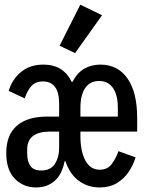

<svg xmlns="http://www.w3.org/2000/svg" viewBox="-20 -812 640 844"><path d="M139 12Q83 12 45.2 -26.2Q7.5 -64.5 7.5 -139.5Q7.5 -218.5 53.8 -259Q100 -299.5 187 -299.5H240V-354Q240 -406.5 221.5 -430.2Q203 -454 169 -454Q136 -454 118 -433.8Q100 -413.5 88.5 -379.5L18 -412.5Q34 -464 73 -496Q112 -528 171 -528Q216 -528 247 -508.2Q278 -488.5 295 -452H298.5Q319.5 -492.5 350.8 -510.2Q382 -528 421 -528Q498 -528 540.5 -467Q583 -406 583 -294V-233.5H333.5V-213Q333.5 -148 355 -107Q376.5 -66 418.5 -66Q452.5 -66 471.2 -91Q490 -116 500.5 -147.5L576 -120.5Q566 -86.5 545.5 -56.2Q525 -26 493.5 -7Q462 12 418 12Q366.5 12 326.8 -17Q287 -46 267.5 -103.5H264Q252.5 -44 219.2 -16Q186 12 139 12ZM415.5 -456Q375.5 -456 354.5 -425Q333.5 -394 333.5 -338V-299.5H498V-338Q498 -394 476.8 -425Q455.5 -456 415.5 -456ZM161 -62.5Q202.5 -62.5 221.2 -91.5Q240 -120.5 240 -165V-233.5H198Q151.5 -233.5 125.5 -214.5Q99.5 -195.5 99.5 -154V-137.5Q99.5 -102.5 113.8 -82.5Q128 -62.5 161 -62.5ZM428.5 -745 310 -578.5 242 -611 333 -791.5Z"/></svg>

Font: Lilex Medium
Style: Regular
Weight: 500
Designer: Mike Abbink, Paul van der Laan, Pieter van Rosmalen, Mikhael Khrustik
Foundry: Mikhael Khrustik
Version: Version 1.100